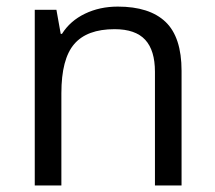

<svg xmlns="http://www.w3.org/2000/svg" viewBox="-20 -565 654 585"><path d="M452.1 0V-346.2Q452.1 -411.6 422.4 -443.8Q392.6 -476.1 329.1 -476.1Q245.1 -476.1 206.1 -430.7Q167 -385.3 167 -280.8V0H85.9V-535.2H151.9L165 -461.9H168.9Q193.8 -501.5 238.8 -523.2Q283.7 -544.9 338.9 -544.9Q435.5 -544.9 484.4 -498.3Q533.2 -451.7 533.2 -349.1V0Z"/></svg>

Font: CAA NEO Sans
Style: Regular
Weight: 400
Version: Version 1.10